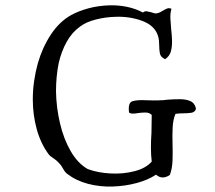

<svg xmlns="http://www.w3.org/2000/svg" viewBox="-20 -691 807 720"><path d="M715 -283Q711 -270 697 -268Q683 -266 666 -266Q659 -266 651.5 -265.5Q644 -265 638 -264Q629 -243 627.5 -213.5Q626 -184 627 -152Q628 -121 627 -90Q626 -59 617 -35Q604 -26 591 -25.5Q578 -25 565 -36Q535 -16 492 -4.5Q449 7 402 8.5Q355 10 310.5 -1.5Q266 -13 232 -39Q223 -46 216.5 -58.5Q210 -71 201 -80Q191 -91 179.5 -98Q168 -105 162 -113Q132 -154 117.5 -207.5Q103 -261 103 -318Q103 -353 108 -387.5Q113 -422 122 -454Q139 -513 170.5 -561Q202 -609 246 -634Q275 -650 312.5 -660Q350 -670 391 -671Q423 -672 455.5 -665.5Q488 -659 516 -644Q523 -650 531 -648.5Q539 -647 547 -645Q553 -643 558 -641.5Q563 -640 568 -641Q574 -642 580 -645Q586 -648 591 -651Q599 -656 606.5 -659Q614 -662 623 -658Q618 -641 619 -621Q620 -601 622 -580Q623 -570 624 -560Q625 -550 625 -541Q626 -518 621 -499Q616 -480 599 -469Q582 -477 579.5 -491Q577 -505 577 -521Q577 -530 576 -539.5Q575 -549 572 -558Q559 -596 512.5 -613Q466 -630 413 -628Q376 -627 340 -618Q304 -609 281 -592Q250 -570 230 -534Q210 -498 200 -454Q195 -429 192.5 -402.5Q190 -376 190 -349Q191 -288 205 -228.5Q219 -169 245.5 -123.5Q272 -78 309 -57Q347 -43 394.5 -40.5Q442 -38 484.5 -49Q527 -60 549 -85Q546 -109 546 -137Q546 -165 548 -193Q548 -210 548.5 -227Q549 -244 549 -260Q540 -269 525.5 -269Q511 -269 498 -267Q487 -265 478 -265Q469 -265 464 -269Q459 -306 477 -311.5Q495 -317 530 -315Q542 -315 555 -314.5Q568 -314 582 -315Q588 -315 594 -315.5Q600 -316 606 -317Q630 -319 654 -319Q678 -319 694.5 -311.5Q711 -304 715 -283Z"/></svg>

Font: Yuji Syuku
Style: Regular
Weight: 400
Designer: Kataoka Yuji
Foundry: Kinuta Font Factory
Version: Version 3.002